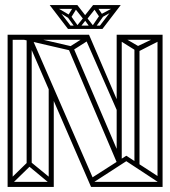

<svg xmlns="http://www.w3.org/2000/svg" viewBox="-20 -737 671 757"><path d="M10 0V-600H30V0ZM172 0V-399L192 -367V0ZM601 0V-600H621V0ZM510 -92V-549H530V-77ZM605 -18 468 -108 478 -123 615 -34ZM352 -20 342 -36 478 -123 488 -108ZM24 -9 11 -22 94 -103 107 -90ZM179 -11 86 -88 97 -102 191 -25ZM340 0V-20H619V0ZM339 0 87 -581 105 -589 358 -8ZM11 0V-20H192V0ZM10 -580V-600H331V-580ZM266 -538 255 -553 324 -597 335 -582ZM450 -281 313 -593 331 -600 452 -318ZM440 -85V-600H460V-94ZM85 -83V-582H105V-83ZM440 -580V-600H621V-580ZM520 -531 510 -549 609 -596 618 -581ZM442 -93 248 -549 266 -557 461 -101ZM257 -538 58 -584 69 -599 268 -553ZM526 -531 441 -584 450 -599 536 -549ZM196 -717 268 -623H248L176 -717ZM442 -717 436 -702H354V-717ZM456 -717 384 -623H364L436 -717ZM431 -709 435 -698 379 -667 373 -678ZM359 -716 382 -682 370 -673 349 -704ZM367 -717 323 -661 313 -674 347 -717ZM316 -676 348 -635 339 -623 316 -655ZM285 -717 319 -673 309 -661 265 -717ZM379 -636V-623H308V-636ZM325 -636V-623H254V-636ZM278 -717V-702H196L190 -717ZM273 -716 282 -703 261 -669 250 -679ZM392 -679 352 -623H336L375 -680ZM316 -676V-655L291 -623L283 -635ZM257 -678 296 -623H280L241 -677ZM201 -709 259 -675 258 -661 197 -698Z"/></svg>

Font: Octagon Variable
Style: Regular
Weight: 400
Designer: Alexander Royter, Emma Schmalisch, Felix Willnauer, Friederike Temme, Greta Wachholz, Jason Tsiakas, Julia Baskal, Julia
Foundry: Type Design @ HAW Hamburg
Version: Version 1.000